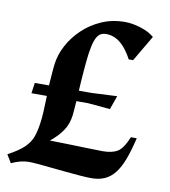

<svg xmlns="http://www.w3.org/2000/svg" viewBox="-82 -693 686 773"><g transform="rotate(10 261.0 -306.5)"><path d="M13.1 12 -6.9 -21.1Q38.1 -45.1 59.8 -66.7Q81.4 -88.2 89.7 -112.6Q98 -137 102 -167Q105.4 -189.5 106.7 -218.4Q108 -247.4 109 -280H45.9L52.1 -323.1H110Q112 -346.8 113.5 -370.4Q115 -394 118 -416Q123 -452 142.6 -488.9Q162.1 -525.9 194.9 -557.4Q227.6 -589 271.4 -608.4Q315.1 -627.9 368.1 -627.9Q397.4 -627.9 431.4 -617.4Q465.5 -606.9 488.1 -587.9L425.9 -482.1L408 -482.1Q391.8 -512.1 374.7 -530.9Q357.6 -549.8 339.4 -558.4Q321.3 -567 301 -567Q284.9 -567 274.3 -558.5Q263.8 -550 256.8 -530.4Q249.9 -510.8 244.9 -476Q240.9 -445.4 237.6 -403.8Q234.2 -362.3 232.2 -323.1H283.1L388.1 -328.1L368.1 -272L277.1 -280H229.6Q228.2 -262.3 227.2 -247.2Q226.1 -232.1 225 -222.1Q220.6 -185 201.9 -157.6Q183.2 -130.2 152.2 -105.2Q192 -104.6 234.1 -103.4Q276.1 -102.2 312.1 -101.1Q348.1 -99.9 369 -99.9Q408.2 -99.9 430.1 -113.9Q452 -128 471 -175H495Q483 -123.7 469.3 -87.3Q455.6 -50.9 437.8 -28.2Q420 -5.6 396.7 4.7Q373.4 15 343.1 15Q325.6 15 298 12.9Q270.4 10.7 238.2 7.6Q206 4.5 175.3 1.4Q144.5 -1.8 120.3 -3.9Q96.1 -6 85.1 -6Q51.1 -6 13.1 12Z"/></g></svg>

Font: Ancizar Serif Light
Style: Italic
Weight: 300
Italic angle: -4°
Designer: Cesar Puertas, Viviana Monsalve, Julian Moncada, Julian Prieto, Jose Castro, Felipe Aragon, Mariel Hernandez, Sara Alarc
Version: Version 8.100